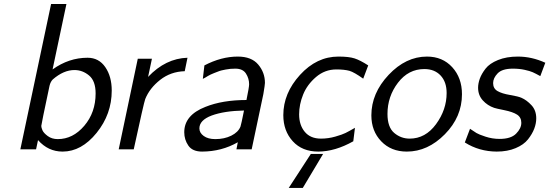

<svg xmlns="http://www.w3.org/2000/svg" viewBox="-20 -742 2729 954"><path d="M81.1 0 233.9 -722.2H310.1L241.2 -397Q322.3 -455.1 415 -455.1Q471.2 -455.1 503.2 -408.4Q535.2 -361.8 535.2 -292Q535.2 -174.8 460 -81.8Q384.8 11.2 291 11.2Q219.2 11.2 168.9 -45.9L159.2 0ZM185.1 -116.2Q185.1 -108.4 190.9 -94.7Q196.8 -81.1 217.3 -65.9Q237.8 -50.8 267.1 -50.8Q342.3 -50.8 398.7 -116.9Q455.1 -183.1 455.1 -277.8Q455.1 -339.8 422.6 -366.9Q390.1 -394 350.1 -394Q295.9 -394 242.2 -347.2Q231 -335.9 226.1 -315.9Q185.1 -123 185.1 -116.2Z M569.8 0 664.6 -450.2H734.9L715.8 -359.9Q802.7 -451.7 911.6 -455.1L897.9 -388.2Q828.1 -386.2 775.9 -345.2Q723.6 -304.2 701.7 -250Q694.8 -231.9 644.5 0Z M895.5 -85Q895.5 -169.9 1000.5 -210.9Q1085.4 -245.1 1204.6 -245.1Q1217.8 -309.1 1217.8 -323.2Q1217.8 -352.1 1202.1 -376.5Q1186.5 -400.9 1149.4 -400.9Q1136.2 -400.9 1124.5 -399.9Q1112.8 -398.9 1101.1 -396.5Q1089.4 -394 1080.6 -392.1Q1071.8 -390.1 1060.8 -385.5Q1049.8 -380.9 1043.7 -378.9Q1037.6 -377 1026.6 -371.6Q1015.6 -366.2 1013.2 -364.5Q1010.7 -362.8 999.8 -356.4Q988.8 -350.1 987.8 -350.1L995.6 -417Q1079.6 -460.9 1161.6 -460.9Q1229.5 -460.9 1262.9 -421.4Q1296.4 -381.8 1296.4 -330.1Q1296.4 -321.3 1288.6 -274.9L1230.5 0H1154.8L1161.6 -35.2Q1081.5 10.7 984.4 11.2Q936.5 11.2 916 -18.3Q895.5 -47.9 895.5 -85ZM970.7 -104Q970.7 -82 992.2 -66.4Q1013.7 -50.8 1049.8 -50.8Q1094.7 -50.8 1129.2 -67.9Q1163.6 -85 1174.8 -112.8Q1178.7 -124 1192.4 -192.9Q1094.2 -190.9 1031.7 -168Q970.7 -145 970.7 -104Z M1387.7 -169.9Q1387.7 -278.8 1470.7 -369.9Q1553.7 -460.9 1661.6 -460.9Q1713.4 -460.9 1741.5 -451.9Q1769.5 -442.9 1809.6 -417L1784.7 -351.1Q1739.7 -383.3 1716.3 -390.1Q1690.4 -397 1651.4 -397Q1594.2 -397 1550.3 -359.4Q1506.3 -321.8 1486.3 -272.5Q1466.3 -223.1 1466.3 -173.8Q1466.3 -120.6 1494.4 -86.9Q1522.5 -53.2 1574.7 -53.2Q1610.8 -53.2 1645.8 -63.2Q1680.7 -73.2 1696.5 -81.1Q1712.4 -88.9 1743.7 -106.9L1735.4 -40Q1645.5 10.7 1561.5 11.2Q1481.4 11.2 1434.6 -40.3Q1387.7 -91.8 1387.7 -169.9ZM1414.6 191.9 1524.4 22.9H1585.4L1484.4 191.9Z M1825.2 -168.9Q1825.2 -278.8 1910.9 -369.9Q1996.6 -460.9 2101.6 -460.9Q2178.7 -460.9 2227.1 -408Q2275.4 -355 2275.4 -273.9Q2275.4 -161.1 2190.4 -75Q2105.5 11.2 2001.5 11.2Q1923.3 11.2 1874.3 -39.8Q1825.2 -90.8 1825.2 -168.9ZM1905.3 -175.8Q1905.3 -109.9 1938.7 -81.5Q1972.2 -53.2 2015.6 -53.2Q2093.8 -53.2 2146.5 -125Q2199.2 -196.8 2199.2 -279.8Q2199.2 -335 2169.2 -366.9Q2139.2 -398.9 2088.4 -398.9Q2009.3 -398.9 1957.3 -330.8Q1905.3 -262.7 1905.3 -175.8Z M2289.6 -34.2 2315.4 -102.1Q2336.4 -87.9 2347.4 -81.1Q2358.4 -74.2 2392.3 -63Q2426.3 -51.8 2462.4 -51.8Q2518.6 -51.8 2544.4 -77.9Q2570.3 -104 2570.3 -131.8Q2570.3 -158.7 2549.3 -172.4Q2528.3 -186 2485.8 -194.6Q2443.4 -203.1 2435.5 -206.1Q2402.3 -217.3 2378.9 -243.2Q2355.5 -269 2355.5 -306.2Q2355.5 -327.1 2364 -351.1Q2372.6 -375 2392.6 -400.9Q2412.6 -426.8 2454.6 -443.8Q2496.6 -460.9 2553.2 -460.9Q2622.1 -460.9 2689.5 -430.2L2664.6 -363.8Q2640.6 -377 2627 -383.1Q2613.3 -389.2 2586.9 -395Q2560.5 -400.9 2528.3 -400.9Q2475.1 -400.9 2452.6 -377.4Q2430.2 -354 2430.2 -329.1Q2430.2 -302.2 2451.9 -289.6Q2473.6 -276.9 2514.4 -270Q2555.2 -263.2 2571.3 -255.9Q2597.2 -244.6 2620.8 -219.2Q2644.5 -193.8 2644.5 -153.8Q2644.5 -128.9 2634.5 -102.5Q2624.5 -76.2 2603.5 -49.6Q2582.5 -22.9 2542 -5.9Q2501.5 11.2 2448.2 11.2Q2360.4 10.7 2289.6 -34.2Z"/></svg>

Font: CMU Sans Serif
Style: Oblique
Weight: 500
Italic angle: -12°
Version: Version 0.7.0